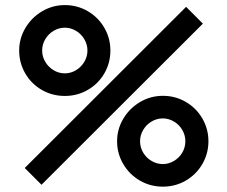

<svg xmlns="http://www.w3.org/2000/svg" viewBox="-20 -695 880 743"><path d="M231 -323.7Q182.1 -323.7 141.6 -347.2Q101.1 -370.6 77.6 -411.1Q54.2 -451.7 54.2 -499.5Q54.2 -546.4 78.4 -586.9Q102.5 -627.4 143.1 -651.4Q183.6 -675.3 231 -675.3Q279.3 -675.3 319.8 -651.6Q360.4 -627.9 383.8 -587.4Q407.2 -546.9 407.2 -499.5Q407.2 -451.7 383.8 -411.1Q360.4 -370.6 319.8 -347.2Q279.3 -323.7 231 -323.7ZM140.6 20 75.7 -44.9 700.2 -668.5 765.1 -603.5ZM231 -411.1Q253.4 -411.1 273.7 -423.1Q293.9 -435.1 306.2 -455.6Q318.4 -476.1 318.4 -499.5Q318.4 -522.9 306.2 -543.5Q293.9 -564 273.7 -575.9Q253.4 -587.9 231 -587.9Q208 -587.9 187.7 -575.9Q167.5 -564 155.3 -543.5Q143.1 -522.9 143.1 -499.5Q143.1 -476.1 155.3 -455.6Q167.5 -435.1 187.7 -423.1Q208 -411.1 231 -411.1ZM610.4 27.3Q561.5 27.3 521 3.7Q480.5 -20 456.8 -60.5Q433.1 -101.1 433.1 -148.4Q433.1 -194.8 457 -235.4Q481 -275.9 521.7 -300Q562.5 -324.2 610.4 -324.2Q658.7 -324.2 699.2 -300.5Q739.7 -276.9 763.2 -236.3Q786.6 -195.8 786.6 -148.4Q786.6 -101.1 763.2 -60.5Q739.7 -20 699.2 3.7Q658.7 27.3 610.4 27.3ZM610.4 -60.1Q632.3 -60.1 652.8 -72Q673.3 -84 685.3 -104.2Q697.3 -124.5 697.3 -148.4Q697.3 -171.9 685.3 -192.4Q673.3 -212.9 652.8 -224.9Q632.3 -236.8 610.4 -236.8Q586.9 -236.8 566.7 -224.9Q546.4 -212.9 534.2 -192.4Q522 -171.9 522 -148.4Q522 -124.5 534.2 -104.2Q546.4 -84 566.7 -72Q586.9 -60.1 610.4 -60.1Z"/></svg>

Font: Potro Sans Bangla
Style: Bold
Weight: 700
Designer: Jayed Ahsan Saad
Foundry: Codepotro
Version: Potro Sans Bangla;Version 0.996;CodepotroFonts;